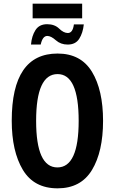

<svg xmlns="http://www.w3.org/2000/svg" viewBox="-20 -1017 626 1047"><path d="M428 -917V-997H158V-917ZM202 -774Q212 -821 238 -821Q258 -821 284.5 -797.5Q311 -774 349 -774Q392 -774 412 -805.5Q432 -837 437 -884H383Q377 -837 350 -837Q327 -837 302.5 -861Q278 -885 237 -885Q194 -885 173.5 -853Q153 -821 149 -774ZM294 -725Q44 -725 44 -359Q44 -192 104.5 -91Q165 10 294 10Q421 10 481.5 -90Q542 -190 542 -358Q542 -526 481.5 -625.5Q421 -725 294 -725ZM294 -613Q409 -613 409 -358Q409 -104 293 -104Q177 -104 177 -358Q177 -613 294 -613Z"/></svg>

Font: Noto Sans UI Condensed
Style: Bold
Weight: 700
Width: 3
Designer: Monotype Design Team
Foundry: Monotype Imaging Inc.
Version: 1.001